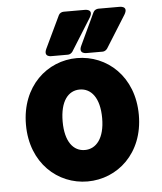

<svg xmlns="http://www.w3.org/2000/svg" viewBox="-54 -792 741 876"><g transform="rotate(-5 316.0 -353.5)"><path d="M54 -245C54 -69 176 37 312 37C449 37 571 -69 571 -245C571 -422 449 -528 312 -528C176 -528 54 -422 54 -245ZM222 -245C222 -339 260 -384 312 -384C364 -384 403 -339 403 -245C403 -153 364 -107 312 -107C260 -107 222 -152 222 -245ZM177 -583C158 -543 200 -547 200 -547H273C281 -547 289 -552 294 -559L386 -706C411 -747 365 -744 365 -744H270C261 -744 251 -739 247 -730ZM337 -583C318 -544 360 -547 360 -547H432C440 -547 448 -552 453 -559L545 -706C570 -747 524 -744 524 -744H429C421 -744 410 -739 406 -730Z"/></g></svg>

Font: Falling Sky
Style: Blk
Weight: 900
Designer: Paul D. Hunt
Foundry: Adobe Systems Incorporated
Version: Version 1.02